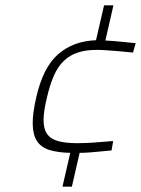

<svg xmlns="http://www.w3.org/2000/svg" viewBox="-20 -611 526 716"><path d="M242 -41Q196 -42 165 -51.5Q134 -61 118.5 -84Q103 -107 102 -146.5Q101 -186 115 -247Q140 -359 196.5 -408.5Q253 -458 338 -461L368 -591H403L373 -460Q390 -459 409.5 -457.5Q429 -456 446 -454Q466 -452 486 -450L476 -415Q449 -417 423 -420Q401 -422 378 -423.5Q355 -425 341 -425Q300 -425 270 -415Q240 -405 218 -384Q196 -363 181 -329Q166 -295 155 -247Q143 -198 142.5 -165Q142 -132 155 -112.5Q168 -93 196 -85Q224 -77 270 -77Q284 -77 306.5 -78Q329 -79 350 -81Q375 -83 402 -85L396 -50Q374 -48 353 -46Q335 -44 314 -42.5Q293 -41 277 -41L248 85H213Z"/></svg>

Font: Panefresco 1wt
Style: Italic
Weight: 250
Version: Version 1.000